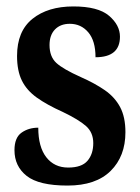

<svg xmlns="http://www.w3.org/2000/svg" viewBox="-20 -567 435 597"><path d="M190 10Q101 10 63 -20Q25 -50 25 -100Q25 -139 47 -154.5Q69 -170 99 -170Q99 -110 124 -78Q149 -46 192 -46Q234 -46 252 -67Q270 -88 270 -122Q270 -155 247.5 -175Q225 -195 175 -219Q126 -241 94.5 -263.5Q63 -286 48 -316.5Q33 -347 33 -393Q33 -470 81 -508.5Q129 -547 208 -547Q285 -547 319 -518Q353 -489 353 -453Q353 -389 277 -389Q277 -440 254.5 -466.5Q232 -493 197 -493Q168 -493 151 -475.5Q134 -458 134 -427Q134 -391 155 -371.5Q176 -352 232 -327Q275 -308 306 -286.5Q337 -265 353.5 -234Q370 -203 370 -156Q370 -81 324 -35.5Q278 10 190 10Z"/></svg>

Font: Noto Serif Ethiopic ExtraCondensed
Style: Bold
Weight: 700
Width: 2
Designer: Monotype Design Team
Foundry: Monotype Imaging Inc.
Version: Version 2.102; ttfautohint (v1.8.4.7-5d5b)